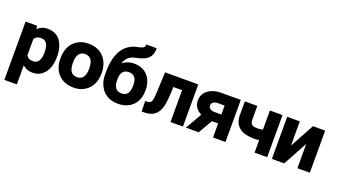

<svg xmlns="http://www.w3.org/2000/svg" viewBox="-75 -1410 3966 2262"><g transform="rotate(20 1907.5 -279.0)"><path d="M28 203H184V-36C214 -10 252 10 306 10C340 10 372 4 398 -10C477 -52 518 -143 518 -259V-270C518 -310 513 -346 504 -379C479 -468 420 -538 305 -538C247 -538 208 -518 177 -487L173 -528H28ZM184 -163V-366C200 -392 223 -408 268 -408C340 -408 362 -345 362 -270V-259C362 -184 341 -119 269 -119C224 -119 200 -135 184 -163Z M562 -259C562 -220 567 -186 578 -153C611 -59 692 10 820 10C861 10 898 4 930 -10C1021 -49 1078 -135 1078 -259V-269C1078 -308 1071 -342 1060 -375C1027 -469 947 -538 819 -538C778 -538 742 -532 710 -518C619 -479 562 -393 562 -269ZM718 -259V-269C718 -346 744 -409 819 -409C895 -409 922 -347 922 -269V-259C922 -181 895 -119 820 -119C742 -119 718 -180 718 -259Z M1121 -264C1121 -225 1127 -188 1138 -155C1171 -59 1249 10 1378 10C1419 10 1455 4 1487 -9C1576 -44 1633 -125 1633 -243V-253C1633 -288 1628 -321 1618 -351C1590 -437 1518 -501 1403 -501C1340 -501 1295 -482 1257 -451C1277 -518 1319 -556 1394 -571C1499 -592 1587 -626 1587 -754V-761H1457V-754C1457 -712 1411 -707 1365 -696C1328 -689 1295 -676 1265 -655C1162 -587 1121 -459 1121 -291ZM1277 -250V-260C1277 -335 1305 -385 1377 -385C1449 -385 1477 -335 1477 -260V-250C1477 -172 1451 -119 1378 -119C1304 -119 1277 -172 1277 -250Z M1672 -131 1675 0H1705C1886 0 1916 -136 1923 -299L1928 -399H2037V0H2193V-528H1777L1767 -304C1766 -271 1764 -244 1762 -221C1757 -166 1749 -131 1695 -131Z M2230 0H2390L2492 -176H2570V0H2726V-528H2485C2449 -528 2418 -524 2389 -515C2316 -493 2252 -441 2252 -350C2252 -279 2295 -231 2348 -205ZM2408 -343C2408 -379 2441 -400 2485 -400H2570V-288H2482C2440 -288 2408 -309 2408 -343Z M2777 -357C2777 -210 2878 -152 3026 -152C3049 -152 3068 -153 3091 -157V0H3249V-528H3091V-287C3071 -283 3051 -280 3026 -280C2960 -280 2933 -297 2933 -359V-528H2777Z M3308 0H3462L3628 -304V0H3784V-528H3631L3466 -225V-528H3308Z"/></g></svg>

Font: Asimov Pro
Style: Blk
Weight: 900
Designer: Google
Version: Version 2.000980; 2014